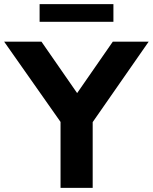

<svg xmlns="http://www.w3.org/2000/svg" viewBox="-54 -906 737 926"><path d="M238 0V-318L-34 -705H146L318 -457L490 -705H663L393 -317V0ZM137 -801V-886H493V-801Z"/></svg>

Font: Nunito Sans ExtraBold
Style: Regular
Weight: 800
Designer: Vernon Adams
Foundry: Vernon Adams
Version: Version 3.101; ttfautohint (v1.8.4.7-5d5b);gftools[0.9.27]